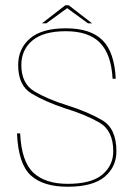

<svg xmlns="http://www.w3.org/2000/svg" viewBox="-20 -705 523 729"><path d="M237 4Q332 4 377 -33.5Q422 -71 422 -130.5Q422 -217 368.2 -248.5Q314.5 -280 237 -304.5Q161 -328 111 -357.8Q61 -387.5 61 -458Q61 -516 103 -551.2Q145 -586.5 230 -586.5Q316.5 -586.5 359.5 -542.8Q402.5 -499 407.5 -406H419.5Q414.5 -507.5 369 -552.5Q323.5 -597.5 230 -597.5Q139 -597.5 94 -559Q49 -520.5 49 -458Q49 -380.5 99.5 -350Q150 -319.5 226 -294Q303.5 -270.5 356.8 -240Q410 -209.5 410 -130.5Q410 -77 368.5 -42Q327 -7 237 -7Q152.5 -7 107 -49Q61.5 -91 56.5 -198.5H44.5Q49.5 -82.5 96.8 -39.2Q144 4 237 4ZM139.5 -616.5H156L235 -674L314 -616.5H329.5L241 -685H228Z"/></svg>

Font: Anybody Thin
Style: Regular
Weight: 100
Designer: Tyler Finck
Foundry: Etcetera Type Company
Version: Version 1.114;gftools[0.9.25]